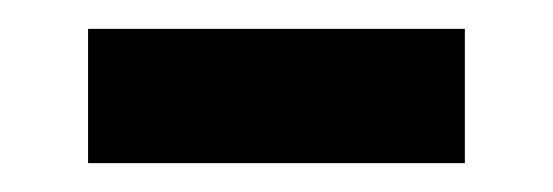

<svg xmlns="http://www.w3.org/2000/svg" viewBox="-20 -326 383 133"><path d="M41 -213V-306H302V-213Z"/></svg>

Font: Source Serif 4 18pt
Style: Bold
Weight: 700
Designer: Frank Grießhammer
Foundry: Adobe Systems Incorporated
Version: Version 4.004;hotconv 1.0.116;makeotfexe 2.5.65601